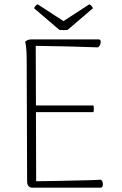

<svg xmlns="http://www.w3.org/2000/svg" viewBox="-20 -872 567 892"><path d="M458 -16Q458 0 447 0H130Q119 0 112.5 -7.5Q106 -15 106 -28L104 -592Q104 -651 97 -678Q107 -689 127 -689H438Q448 -689 448 -677Q448 -669 444 -661.5Q440 -654 434 -652Q300 -657 146 -659L147 -382H414Q416 -377 416 -366Q416 -356 414 -351H147L148 -30Q196 -30 401 -35Q433 -37 448 -37Q453 -35 455.5 -29Q458 -23 458 -16ZM275 -732Q262 -732 256 -733L138 -834Q145 -848 155 -852L275 -774L395 -852Q400 -850 405 -844.5Q410 -839 412 -834L294 -733Q288 -732 275 -732Z"/></svg>

Font: Arima Madurai ExtraLight
Style: Regular
Weight: 275
Designer: Joana Correia and Natanael Gama
Foundry: NDISCOVER
Version: Version 1.019